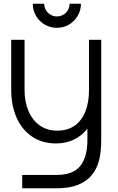

<svg xmlns="http://www.w3.org/2000/svg" viewBox="-20 -753 632 1028"><path d="M155.5 -733H216.5Q216.5 -714.5 225.8 -699Q235 -683.5 250.5 -674.2Q266 -665 284.5 -665Q303 -665 318.8 -674.2Q334.5 -683.5 343.5 -699Q352.5 -714.5 352.5 -733H413.5Q413.5 -698 396 -668.2Q378.5 -638.5 349 -621.2Q319.5 -604 284.5 -604Q249.5 -604 219.8 -621.2Q190 -638.5 172.8 -668.2Q155.5 -698 155.5 -733ZM456.5 -540H522V-7.5Q522 42 516 78.5Q487.5 255 284.5 255H99V183.5H284.5Q370.5 183.5 409.5 136Q448.5 88.5 448 -8.5V-64Q418 -26 375.5 -5.5Q333 15 279.5 15Q205.5 15 151.2 -22Q97 -59 68.5 -124Q40 -189 40 -270.5V-540H111.5V-270.5Q111.5 -208.5 132.2 -159.2Q153 -110 192.5 -81.8Q232 -53.5 287 -53.5Q343 -53.5 381 -81.2Q419 -109 437.8 -157.8Q456.5 -206.5 456.5 -270.5Z"/></svg>

Font: CCSD_manrope
Style: Regular
Weight: 400
Designer: Mikhail Sharanda
Foundry: Mikhail Sharanda
Version: Version 4.503